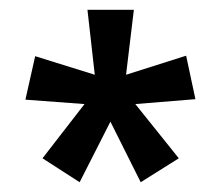

<svg xmlns="http://www.w3.org/2000/svg" viewBox="-20 -781 452 393"><path d="M254 -761 238 -628 361 -667 380 -578 257 -568 346 -457 268 -408 206 -532 143 -408 67 -457 153 -568 32 -577 52 -666 174 -628 159 -761Z"/></svg>

Font: Noto Sans Gujarati UI ExtraCondensed Medium
Style: Regular
Weight: 500
Width: 2
Designer: Jelle Bosma - Monotype Design Team, Universal Thirst
Foundry: Monotype Imaging Inc.
Version: Version 2.106; ttfautohint (v1.8.4.7-5d5b)